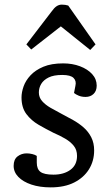

<svg xmlns="http://www.w3.org/2000/svg" viewBox="-20 -796 481 830"><path d="M211 -41Q256 -41 284.5 -62Q313 -83 313 -122Q313 -148 299 -165.5Q285 -183 262 -196.5Q239 -210 211 -222Q179 -238 147 -256.5Q115 -275 94 -303Q73 -331 73 -375Q73 -397 82 -422.5Q91 -448 112 -470.5Q133 -493 167.5 -507.5Q202 -522 253 -522Q293 -522 326 -509.5Q359 -497 378.5 -475.5Q398 -454 398 -426Q398 -403 384.5 -390Q371 -377 350 -377Q333 -377 320 -382.5Q307 -388 300 -394L306 -425Q311 -446 298 -459Q285 -472 249 -472Q212 -472 190 -461Q168 -450 158 -433Q148 -416 148 -396Q148 -375 162 -359Q176 -343 198.5 -330Q221 -317 246 -304Q271 -291 296 -277Q321 -263 341.5 -245Q362 -227 374.5 -202.5Q387 -178 387 -146Q387 -100 364.5 -64Q342 -28 300.5 -7Q259 14 199 14Q152 14 116 2Q80 -10 59.5 -31Q39 -52 39 -79Q39 -107 56 -120Q73 -133 95 -133Q107 -133 119.5 -130Q132 -127 139 -122V-93Q139 -65 155 -53Q171 -41 211 -41ZM393 -604 370 -580 243 -682 115 -582 94 -604 202 -745Q214 -762 224.5 -769Q235 -776 247 -776Q256 -776 262 -775Q268 -774 275 -772Z"/></svg>

Font: Literata 18pt
Style: Italic
Weight: 400
Italic angle: -2°
Designer: Latin by Veronika Burian and Jose Scaglione. Greek by Irene Vlachou. Cyrillic by Vera Evstafieva
Foundry: TypeTogether
Version: Version 3.103;gftools[0.9.29]